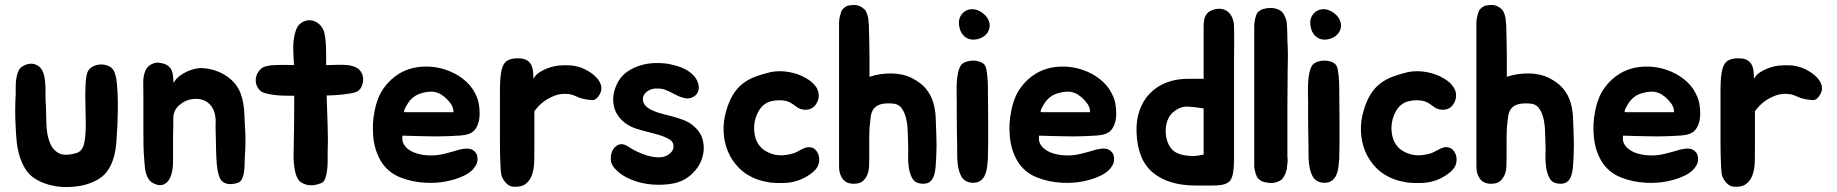

<svg xmlns="http://www.w3.org/2000/svg" viewBox="-20 -737 7367 770"><path d="M451 -238Q449 -205 447 -171.5Q445 -138 436.5 -107Q428 -76 410.5 -51Q393 -26 361 -11Q333 3 301 8.5Q269 14 237 13Q205 12 175 3.5Q145 -5 121 -20Q97 -35 82 -59Q67 -83 58.5 -111Q50 -139 47 -169Q44 -199 43 -225Q39 -294 43 -361Q43 -374 43 -390.5Q43 -407 45.5 -423Q48 -439 54 -452.5Q60 -466 74 -473Q104 -489 129.5 -475Q155 -461 160 -417Q163 -394 162.5 -366Q162 -338 164 -315Q165 -281 166 -241.5Q167 -202 177.5 -171Q188 -140 212.5 -124.5Q237 -109 286 -123Q309 -130 316.5 -158Q324 -186 324 -241Q324 -265 323 -294Q322 -323 322 -351.5Q322 -380 323.5 -404.5Q325 -429 329 -442Q334 -460 350 -469Q366 -478 384 -478.5Q402 -479 418 -471Q434 -463 440 -445Q446 -429 448.5 -404.5Q451 -380 452 -351.5Q453 -323 452.5 -293.5Q452 -264 451 -238Z M555 -357Q555 -380 554.5 -406Q554 -432 563 -453Q571 -472 589.5 -480.5Q608 -489 626 -484Q644 -481 654 -473Q664 -465 668.5 -454.5Q673 -444 674 -430.5Q675 -417 676 -404Q686 -422 701 -433Q716 -444 732 -451Q748 -458 762.5 -461Q777 -464 785 -464Q823 -464 860.5 -447.5Q898 -431 923 -401Q937 -383 944.5 -363.5Q952 -344 955.5 -323Q959 -302 960 -280.5Q961 -259 962 -237Q967 -173 962 -110Q961 -97 961 -80Q961 -63 958.5 -46.5Q956 -30 949.5 -17.5Q943 -5 928 -2Q907 3 893.5 0.5Q880 -2 872 -9Q864 -16 860 -27Q856 -38 853 -52Q851 -63 849.5 -77.5Q848 -92 847.5 -107Q847 -122 846.5 -136.5Q846 -151 846 -163Q846 -182 845 -205Q844 -228 845 -248Q845 -295 820.5 -319.5Q796 -344 754 -340Q722 -336 698 -314.5Q674 -293 675 -259Q675 -246 675 -235Q675 -224 674.5 -213Q674 -202 674 -189Q674 -176 674 -160Q674 -127 674 -90.5Q674 -54 665 -31Q657 -7 638 2Q619 11 593 -3Q582 -9 575.5 -19.5Q569 -30 565.5 -42Q562 -54 561 -66.5Q560 -79 559 -90Q556 -123 555.5 -151.5Q555 -180 555 -213Z M1432 -441Q1440 -422 1433.5 -399Q1427 -376 1410 -369Q1401 -365 1386 -362.5Q1371 -360 1353.5 -358Q1336 -356 1319 -355Q1302 -354 1290 -354Q1291 -324 1292 -292.5Q1293 -261 1294 -231Q1295 -201 1295 -173.5Q1295 -146 1294 -124Q1294 -109 1294 -89.5Q1294 -70 1291.5 -52Q1289 -34 1284 -20.5Q1279 -7 1269 -3Q1238 10 1212.5 4.5Q1187 -1 1176 -17Q1168 -30 1164 -47.5Q1160 -65 1158.5 -83.5Q1157 -102 1157.5 -119.5Q1158 -137 1158 -150Q1159 -192 1159.5 -245.5Q1160 -299 1160 -353H1145Q1133 -353 1114.5 -353.5Q1096 -354 1077.5 -356.5Q1059 -359 1043 -363.5Q1027 -368 1020 -377Q1009 -390 1006.5 -405Q1004 -420 1008.5 -433.5Q1013 -447 1023 -457.5Q1033 -468 1046 -471Q1064 -476 1097 -476.5Q1130 -477 1159 -476Q1158 -486 1158 -495.5Q1158 -505 1157 -514Q1156 -526 1156 -544.5Q1156 -563 1158.5 -581.5Q1161 -600 1167 -616.5Q1173 -633 1184 -642Q1199 -654 1214.5 -655.5Q1230 -657 1243.5 -651Q1257 -645 1266.5 -633.5Q1276 -622 1280 -608Q1283 -596 1285 -579.5Q1287 -563 1287.5 -545Q1288 -527 1288 -509Q1288 -491 1288 -476H1298Q1313 -476 1333 -477Q1353 -478 1372.5 -476Q1392 -474 1408 -466.5Q1424 -459 1432 -441Z M1823 -137Q1835 -140 1847.5 -141Q1860 -142 1870.5 -138Q1881 -134 1888 -124.5Q1895 -115 1895 -98Q1895 -86 1889 -75Q1883 -64 1874 -55Q1865 -46 1854 -39.5Q1843 -33 1833 -29Q1804 -16 1766.5 -9Q1729 -2 1689 -4Q1635 -6 1585.5 -25.5Q1536 -45 1508 -90Q1482 -134 1477 -188Q1472 -242 1482 -290Q1493 -348 1519.5 -384.5Q1546 -421 1583 -443Q1628 -469 1684 -470Q1740 -471 1791 -448Q1825 -433 1852 -407.5Q1879 -382 1893 -346Q1897 -337 1899.5 -324Q1902 -311 1903 -296.5Q1904 -282 1903 -268Q1902 -254 1898 -243Q1892 -225 1883 -215Q1874 -205 1860 -200Q1846 -195 1826.5 -193.5Q1807 -192 1780 -191Q1756 -190 1735 -190Q1714 -190 1692 -190.5Q1670 -191 1646.5 -191.5Q1623 -192 1594 -193Q1591 -173 1599.5 -158.5Q1608 -144 1623 -134.5Q1638 -125 1657 -120Q1676 -115 1694 -114Q1728 -112 1759 -119.5Q1790 -127 1823 -137ZM1780 -331Q1761 -353 1740 -363Q1724 -370 1706.5 -369.5Q1689 -369 1673 -364Q1644 -357 1624 -334Q1622 -332 1617 -324.5Q1612 -317 1607.5 -309Q1603 -301 1601 -294Q1599 -287 1603 -287H1799Q1798 -301 1794 -310.5Q1790 -320 1780 -331Z M1985 -354Q1985 -366 1985 -381.5Q1985 -397 1986 -413.5Q1987 -430 1989.5 -445.5Q1992 -461 1997 -473Q2005 -491 2022 -497.5Q2039 -504 2059 -503Q2080 -503 2092 -496Q2104 -489 2110 -477.5Q2116 -466 2117.5 -451.5Q2119 -437 2119 -421Q2128 -437 2143.5 -447Q2159 -457 2175 -463Q2191 -469 2204 -471.5Q2217 -474 2219 -474Q2244 -476 2264.5 -475Q2285 -474 2310 -466Q2326 -460 2343 -449.5Q2360 -439 2373 -425Q2386 -411 2390.5 -394.5Q2395 -378 2386 -360Q2372 -335 2355 -335.5Q2338 -336 2318 -341Q2307 -343 2292 -350Q2277 -357 2266 -359Q2232 -364 2206 -354Q2180 -344 2161 -330Q2139 -313 2123 -291V-147Q2123 -120 2122.5 -91Q2122 -62 2114.5 -38.5Q2107 -15 2089.5 -0.5Q2072 14 2039 12Q2021 11 2007 -5.5Q1993 -22 1990 -38Q1988 -53 1987 -74Q1986 -95 1985.5 -118Q1985 -141 1985 -164.5Q1985 -188 1985 -208Z M2668 -176Q2649 -188 2625.5 -195Q2602 -202 2577.5 -208Q2553 -214 2530 -221.5Q2507 -229 2488 -243Q2447 -274 2440.5 -319.5Q2434 -365 2460 -411Q2474 -435 2497 -450.5Q2520 -466 2547.5 -474.5Q2575 -483 2604 -484Q2633 -485 2659 -481Q2676 -478 2695 -472.5Q2714 -467 2730.5 -458Q2747 -449 2760.5 -435.5Q2774 -422 2780 -402Q2784 -389 2781.5 -377Q2779 -365 2771.5 -357Q2764 -349 2752.5 -345Q2741 -341 2728 -343Q2713 -346 2700 -352Q2687 -358 2674 -365Q2661 -372 2647.5 -377Q2634 -382 2619 -382Q2596 -383 2581 -374Q2566 -365 2560.5 -352Q2555 -339 2561.5 -324Q2568 -309 2589 -298Q2608 -288 2631 -282Q2654 -276 2676.5 -270Q2699 -264 2720.5 -256Q2742 -248 2759 -234Q2792 -207 2799.5 -171Q2807 -135 2795 -100Q2783 -65 2753.5 -38Q2724 -11 2684 -2Q2655 4 2621.5 4Q2588 4 2555.5 -3Q2523 -10 2493.5 -25Q2464 -40 2444 -63Q2430 -79 2429.5 -99.5Q2429 -120 2437.5 -135.5Q2446 -151 2462 -157Q2478 -163 2498 -150Q2514 -139 2536 -128.5Q2558 -118 2580 -112Q2602 -106 2622.5 -106Q2643 -106 2658 -115Q2680 -129 2681 -147.5Q2682 -166 2668 -176Z M3255 -385Q3263 -371 3263.5 -355Q3264 -339 3256 -325Q3247 -307 3230.5 -300.5Q3214 -294 3194 -299Q3185 -301 3178 -306Q3171 -311 3163.5 -316.5Q3156 -322 3146.5 -327Q3137 -332 3122 -334Q3107 -336 3089.5 -334Q3072 -332 3058 -326Q3036 -315 3023 -292.5Q3010 -270 3006 -244.5Q3002 -219 3007.5 -193Q3013 -167 3029 -149Q3041 -135 3060.5 -126Q3080 -117 3098 -115Q3115 -113 3132 -115.5Q3149 -118 3165 -123Q3177 -128 3192 -136.5Q3207 -145 3221 -147Q3239 -147 3249 -137.5Q3259 -128 3263 -114.5Q3267 -101 3264.5 -86Q3262 -71 3253 -60Q3241 -45 3219 -31.5Q3197 -18 3177 -12Q3153 -4 3123.5 -3Q3094 -2 3068 -5Q3056 -7 3043 -10Q3030 -13 3018 -17Q2974 -33 2944.5 -62.5Q2915 -92 2899.5 -129Q2884 -166 2882 -208Q2880 -250 2892 -291Q2903 -330 2919.5 -357Q2936 -384 2958.5 -401.5Q2981 -419 3009 -429.5Q3037 -440 3071 -448Q3106 -455 3145 -448Q3184 -441 3215 -422Q3239 -409 3255 -385Z M3735 -197Q3736 -177 3736 -155.5Q3736 -134 3735 -116Q3734 -89 3732 -66.5Q3730 -44 3724 -28.5Q3718 -13 3705.5 -5.5Q3693 2 3671 -1Q3648 -4 3638 -23Q3628 -42 3624.5 -66.5Q3621 -91 3622 -116Q3623 -141 3622 -155Q3621 -177 3620.5 -205.5Q3620 -234 3614.5 -259.5Q3609 -285 3596 -303Q3583 -321 3557 -322Q3524 -324 3506.5 -317Q3489 -310 3481 -296.5Q3473 -283 3471.5 -264Q3470 -245 3467 -223L3466 -184V-111Q3466 -93 3465.5 -73.5Q3465 -54 3459 -38Q3453 -22 3440.5 -11Q3428 0 3404 0Q3374 0 3359.5 -19.5Q3345 -39 3345 -68V-643Q3345 -649 3345.5 -654.5Q3346 -660 3347 -666Q3349 -672 3350 -677.5Q3351 -683 3353 -688Q3356 -698 3363 -703Q3368 -708 3373 -711Q3378 -714 3384 -715Q3389 -716 3395 -716.5Q3401 -717 3407 -717Q3422 -717 3436 -708Q3442 -704 3447 -699.5Q3452 -695 3455 -687Q3463 -668 3463 -651Q3464 -646 3464.5 -636.5Q3465 -627 3465 -617Q3465 -607 3465.5 -597.5Q3466 -588 3466 -583V-578Q3467 -546 3467 -513Q3467 -480 3467 -446V-429Q3509 -443 3555 -442.5Q3601 -442 3637 -424Q3674 -405 3693.5 -381Q3713 -357 3722 -328Q3731 -299 3732.5 -266Q3734 -233 3735 -197Z M3942 -379Q3942 -351 3942.5 -316Q3943 -281 3943 -243.5Q3943 -206 3943 -169.5Q3943 -133 3942 -102Q3941 -87 3939 -69.5Q3937 -52 3931 -37Q3925 -22 3912.5 -12.5Q3900 -3 3879 -4Q3848 -6 3834.5 -31Q3821 -56 3819 -101Q3819 -124 3818.5 -154Q3818 -184 3817.5 -215Q3817 -246 3817 -275.5Q3817 -305 3817 -329Q3817 -343 3816.5 -363Q3816 -383 3817 -404Q3818 -425 3822 -444.5Q3826 -464 3835 -477Q3842 -485 3855 -489.5Q3868 -494 3882.5 -494Q3897 -494 3910.5 -489Q3924 -484 3930 -475Q3934 -469 3936 -458Q3938 -447 3939.5 -433.5Q3941 -420 3941.5 -405.5Q3942 -391 3942 -379ZM3904 -581Q3873 -573 3852.5 -587.5Q3832 -602 3827 -631Q3823 -652 3830 -668Q3837 -684 3851 -692.5Q3865 -701 3883 -700Q3901 -699 3919 -686Q3936 -674 3943.5 -658Q3951 -642 3948.5 -627Q3946 -612 3935 -599.5Q3924 -587 3904 -581Z M4376 -137Q4388 -140 4400.5 -141Q4413 -142 4423.5 -138Q4434 -134 4441 -124.5Q4448 -115 4448 -98Q4448 -86 4442 -75Q4436 -64 4427 -55Q4418 -46 4407 -39.5Q4396 -33 4386 -29Q4357 -16 4319.5 -9Q4282 -2 4242 -4Q4188 -6 4138.5 -25.5Q4089 -45 4061 -90Q4035 -134 4030 -188Q4025 -242 4035 -290Q4046 -348 4072.5 -384.5Q4099 -421 4136 -443Q4181 -469 4237 -470Q4293 -471 4344 -448Q4378 -433 4405 -407.5Q4432 -382 4446 -346Q4450 -337 4452.5 -324Q4455 -311 4456 -296.5Q4457 -282 4456 -268Q4455 -254 4451 -243Q4445 -225 4436 -215Q4427 -205 4413 -200Q4399 -195 4379.5 -193.5Q4360 -192 4333 -191Q4309 -190 4288 -190Q4267 -190 4245 -190.5Q4223 -191 4199.5 -191.5Q4176 -192 4147 -193Q4144 -173 4152.5 -158.5Q4161 -144 4176 -134.5Q4191 -125 4210 -120Q4229 -115 4247 -114Q4281 -112 4312 -119.5Q4343 -127 4376 -137ZM4333 -331Q4314 -353 4293 -363Q4277 -370 4259.5 -369.5Q4242 -369 4226 -364Q4197 -357 4177 -334Q4175 -332 4170 -324.5Q4165 -317 4160.5 -309Q4156 -301 4154 -294Q4152 -287 4156 -287H4352Q4351 -301 4347 -310.5Q4343 -320 4333 -331Z M4849 -699Q4868 -704 4882.5 -700.5Q4897 -697 4907.5 -687Q4918 -677 4923.5 -662Q4929 -647 4929 -629Q4930 -579 4929.5 -551Q4929 -523 4929 -502V-195Q4929 -141 4929 -105Q4929 -69 4925.5 -46.5Q4922 -24 4913.5 -13Q4905 -2 4888 2.5Q4871 7 4843.5 7Q4816 7 4775 7Q4667 7 4604.5 -44Q4542 -95 4538 -206Q4536 -254 4550 -294Q4564 -334 4591.5 -362.5Q4619 -391 4659.5 -406.5Q4700 -422 4752 -421H4807V-600Q4807 -616 4807 -631.5Q4807 -647 4810 -660.5Q4813 -674 4822 -684Q4831 -694 4849 -699ZM4675 -144Q4696 -115 4751 -112Q4762 -111 4772 -111.5Q4782 -112 4790 -114Q4799 -115 4807 -117V-302Q4772 -308 4743.5 -309.5Q4715 -311 4687 -289Q4672 -277 4664 -258.5Q4656 -240 4655 -219.5Q4654 -199 4659 -179Q4664 -159 4675 -144Z M5143 -80Q5142 -75 5141.5 -70.5Q5141 -66 5141 -61L5135 -40Q5133 -36 5132 -35L5129 -29Q5124 -18 5111 -11Q5087 1 5060 -5Q5043 -7 5033 -15Q5023 -22 5019 -32Q5015 -42 5013 -52Q5010 -62 5010 -70V-630Q5010 -637 5010.5 -642.5Q5011 -648 5012 -653Q5013 -660 5014.5 -665Q5016 -670 5018 -676Q5021 -686 5029 -692Q5041 -701 5052 -702Q5059 -704 5065 -704.5Q5071 -705 5079 -705Q5093 -705 5111 -697Q5125 -689 5131 -675Q5141 -655 5141 -638Q5142 -628 5142.5 -608Q5143 -588 5143 -578V-574Q5145 -542 5145 -512.5Q5145 -483 5144 -448Q5144 -414 5143.5 -382.5Q5143 -351 5143 -320V-110Q5143 -106 5143.5 -102.5Q5144 -99 5144 -95Q5144 -85 5143 -80Z M5351 -379Q5351 -351 5351.5 -316Q5352 -281 5352 -243.5Q5352 -206 5352 -169.5Q5352 -133 5351 -102Q5350 -87 5348 -69.5Q5346 -52 5340 -37Q5334 -22 5321.5 -12.5Q5309 -3 5288 -4Q5257 -6 5243.5 -31Q5230 -56 5228 -101Q5228 -124 5227.5 -154Q5227 -184 5226.5 -215Q5226 -246 5226 -275.5Q5226 -305 5226 -329Q5226 -343 5225.5 -363Q5225 -383 5226 -404Q5227 -425 5231 -444.5Q5235 -464 5244 -477Q5251 -485 5264 -489.5Q5277 -494 5291.5 -494Q5306 -494 5319.5 -489Q5333 -484 5339 -475Q5343 -469 5345 -458Q5347 -447 5348.5 -433.5Q5350 -420 5350.5 -405.5Q5351 -391 5351 -379ZM5313 -581Q5282 -573 5261.5 -587.5Q5241 -602 5236 -631Q5232 -652 5239 -668Q5246 -684 5260 -692.5Q5274 -701 5292 -700Q5310 -699 5328 -686Q5345 -674 5352.5 -658Q5360 -642 5357.5 -627Q5355 -612 5344 -599.5Q5333 -587 5313 -581Z M5811 -385Q5819 -371 5819.5 -355Q5820 -339 5812 -325Q5803 -307 5786.5 -300.5Q5770 -294 5750 -299Q5741 -301 5734 -306Q5727 -311 5719.5 -316.5Q5712 -322 5702.5 -327Q5693 -332 5678 -334Q5663 -336 5645.5 -334Q5628 -332 5614 -326Q5592 -315 5579 -292.5Q5566 -270 5562 -244.5Q5558 -219 5563.5 -193Q5569 -167 5585 -149Q5597 -135 5616.5 -126Q5636 -117 5654 -115Q5671 -113 5688 -115.5Q5705 -118 5721 -123Q5733 -128 5748 -136.5Q5763 -145 5777 -147Q5795 -147 5805 -137.5Q5815 -128 5819 -114.5Q5823 -101 5820.5 -86Q5818 -71 5809 -60Q5797 -45 5775 -31.5Q5753 -18 5733 -12Q5709 -4 5679.5 -3Q5650 -2 5624 -5Q5612 -7 5599 -10Q5586 -13 5574 -17Q5530 -33 5500.5 -62.5Q5471 -92 5455.5 -129Q5440 -166 5438 -208Q5436 -250 5448 -291Q5459 -330 5475.5 -357Q5492 -384 5514.5 -401.5Q5537 -419 5565 -429.5Q5593 -440 5627 -448Q5662 -455 5701 -448Q5740 -441 5771 -422Q5795 -409 5811 -385Z M6291 -197Q6292 -177 6292 -155.5Q6292 -134 6291 -116Q6290 -89 6288 -66.5Q6286 -44 6280 -28.5Q6274 -13 6261.5 -5.5Q6249 2 6227 -1Q6204 -4 6194 -23Q6184 -42 6180.5 -66.5Q6177 -91 6178 -116Q6179 -141 6178 -155Q6177 -177 6176.5 -205.5Q6176 -234 6170.5 -259.5Q6165 -285 6152 -303Q6139 -321 6113 -322Q6080 -324 6062.5 -317Q6045 -310 6037 -296.5Q6029 -283 6027.5 -264Q6026 -245 6023 -223L6022 -184V-111Q6022 -93 6021.5 -73.5Q6021 -54 6015 -38Q6009 -22 5996.5 -11Q5984 0 5960 0Q5930 0 5915.5 -19.5Q5901 -39 5901 -68V-643Q5901 -649 5901.5 -654.5Q5902 -660 5903 -666Q5905 -672 5906 -677.5Q5907 -683 5909 -688Q5912 -698 5919 -703Q5924 -708 5929 -711Q5934 -714 5940 -715Q5945 -716 5951 -716.5Q5957 -717 5963 -717Q5978 -717 5992 -708Q5998 -704 6003 -699.5Q6008 -695 6011 -687Q6019 -668 6019 -651Q6020 -646 6020.5 -636.5Q6021 -627 6021 -617Q6021 -607 6021.5 -597.5Q6022 -588 6022 -583V-578Q6023 -546 6023 -513Q6023 -480 6023 -446V-429Q6065 -443 6111 -442.5Q6157 -442 6193 -424Q6230 -405 6249.5 -381Q6269 -357 6278 -328Q6287 -299 6288.5 -266Q6290 -233 6291 -197Z M6718 -137Q6730 -140 6742.5 -141Q6755 -142 6765.5 -138Q6776 -134 6783 -124.5Q6790 -115 6790 -98Q6790 -86 6784 -75Q6778 -64 6769 -55Q6760 -46 6749 -39.5Q6738 -33 6728 -29Q6699 -16 6661.5 -9Q6624 -2 6584 -4Q6530 -6 6480.5 -25.5Q6431 -45 6403 -90Q6377 -134 6372 -188Q6367 -242 6377 -290Q6388 -348 6414.5 -384.5Q6441 -421 6478 -443Q6523 -469 6579 -470Q6635 -471 6686 -448Q6720 -433 6747 -407.5Q6774 -382 6788 -346Q6792 -337 6794.5 -324Q6797 -311 6798 -296.5Q6799 -282 6798 -268Q6797 -254 6793 -243Q6787 -225 6778 -215Q6769 -205 6755 -200Q6741 -195 6721.5 -193.5Q6702 -192 6675 -191Q6651 -190 6630 -190Q6609 -190 6587 -190.5Q6565 -191 6541.5 -191.5Q6518 -192 6489 -193Q6486 -173 6494.5 -158.5Q6503 -144 6518 -134.5Q6533 -125 6552 -120Q6571 -115 6589 -114Q6623 -112 6654 -119.5Q6685 -127 6718 -137ZM6675 -331Q6656 -353 6635 -363Q6619 -370 6601.5 -369.5Q6584 -369 6568 -364Q6539 -357 6519 -334Q6517 -332 6512 -324.5Q6507 -317 6502.5 -309Q6498 -301 6496 -294Q6494 -287 6498 -287H6694Q6693 -301 6689 -310.5Q6685 -320 6675 -331Z M6880 -354Q6880 -366 6880 -381.5Q6880 -397 6881 -413.5Q6882 -430 6884.5 -445.5Q6887 -461 6892 -473Q6900 -491 6917 -497.5Q6934 -504 6954 -503Q6975 -503 6987 -496Q6999 -489 7005 -477.5Q7011 -466 7012.5 -451.5Q7014 -437 7014 -421Q7023 -437 7038.5 -447Q7054 -457 7070 -463Q7086 -469 7099 -471.5Q7112 -474 7114 -474Q7139 -476 7159.5 -475Q7180 -474 7205 -466Q7221 -460 7238 -449.5Q7255 -439 7268 -425Q7281 -411 7285.5 -394.5Q7290 -378 7281 -360Q7267 -335 7250 -335.5Q7233 -336 7213 -341Q7202 -343 7187 -350Q7172 -357 7161 -359Q7127 -364 7101 -354Q7075 -344 7056 -330Q7034 -313 7018 -291V-147Q7018 -120 7017.5 -91Q7017 -62 7009.5 -38.5Q7002 -15 6984.5 -0.5Q6967 14 6934 12Q6916 11 6902 -5.5Q6888 -22 6885 -38Q6883 -53 6882 -74Q6881 -95 6880.5 -118Q6880 -141 6880 -164.5Q6880 -188 6880 -208Z"/></svg>

Font: Jua
Style: Regular
Weight: 400
Version: Version 1.001